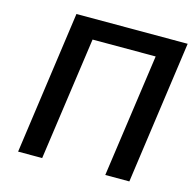

<svg xmlns="http://www.w3.org/2000/svg" viewBox="-104 -812 922 917"><g transform="rotate(15 357.0 -353.5)"><path d="M614 0 713 -707H163L64 0H183L269 -609H581L495 0Z"/></g></svg>

Font: Brisa Sans Medium
Style: Italic
Weight: 600
Italic angle: -8°
Designer: Dalton Maag Ltd
Foundry: Dalton Maag Ltd
Version: Version 1.101;July 10, 2019;FontCreator 11.5.0.2425 64-bit